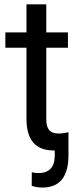

<svg xmlns="http://www.w3.org/2000/svg" viewBox="-20 -676 367 875"><path d="M289.6 -458.5H190.9V-130.9Q190.9 -99.1 204.1 -83.3Q217.3 -67.4 249 -67.4Q264.6 -67.4 292 -73.2V36.6Q289.6 178.7 173.3 178.7Q147.9 178.7 124.5 170.9L125 108.9Q138.7 112.8 154.3 112.8Q227.5 112.8 229.5 36.6V9.8H225.1Q100.6 9.8 100.6 -134.3V-458.5H4.4V-528.3H100.6V-656.2H190.9V-528.3H289.6Z"/></svg>

Font: Roboto
Style: Regular
Weight: 400
Designer: Google
Version: Version 2.134; 2016; ttfautohint (v1.6)